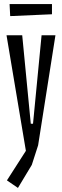

<svg xmlns="http://www.w3.org/2000/svg" viewBox="-20 -754 304 942"><path d="M14 131 107 -14 12 -581H89L131 -147H142L184 -581H252L167 -41L136 55L68 168ZM27 -734H235V-684L30 -675Z"/></svg>

Font: Bahianita
Style: Regular
Weight: 400
Designer: Pablo Cosgaya & Dani Raskovsky
Foundry: Pablo Cosgaya & Dani Raskovsky
Version: Version 1.008